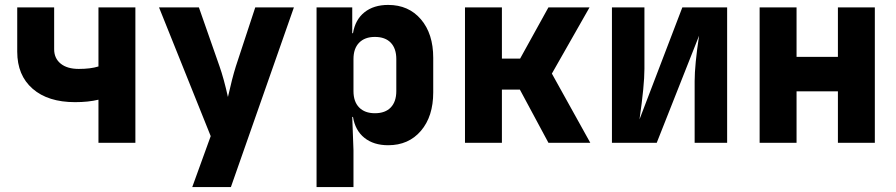

<svg xmlns="http://www.w3.org/2000/svg" viewBox="-20 -580 3640 780"><path d="M380 -175Q339 -165 285 -165Q175 -165 112.5 -219.5Q50 -274 50 -370V-550H200V-380Q200 -343 226.5 -321.5Q253 -300 300 -300Q348 -300 380 -310V-550H530V0H380Z M761 180 836 -27 626 -550H788L872 -310Q889 -262 906 -186Q923 -262 938 -310L1017 -550H1174L918 180Z M1740 -345V-205Q1740 -107 1690 -48.5Q1640 10 1557 10Q1498 10 1460.5 -20Q1423 -50 1414 -105H1411L1416 30V180H1266V-550H1411V-445H1414Q1423 -500 1460.5 -530Q1498 -560 1557 -560Q1640 -560 1690 -501.5Q1740 -443 1740 -345ZM1590 -340Q1590 -383 1567.5 -406.5Q1545 -430 1503 -430Q1462 -430 1439 -406.5Q1416 -383 1416 -340V-210Q1416 -167 1439 -143.5Q1462 -120 1503 -120Q1545 -120 1567.5 -143.5Q1590 -167 1590 -210Z M2019 0H1869V-550H2019V-342H2093L2208 -550H2375L2222 -281L2378 0H2208L2092 -216H2019Z M2466 0V-550H2598V-300Q2598 -233 2578 -95L2752 -550H2934V0H2802V-250Q2802 -316 2820 -435L2648 0Z M3216 0H3066V-550H3216V-349H3384V-550H3534V0H3384V-209H3216Z"/></svg>

Font: JetBrains Mono Extra Bold
Style: Regular
Weight: 800
Monospace: yes
Designer: Philipp Nurullin, Konstantin Bulenkov
Foundry: JetBrains
Version: 2.002